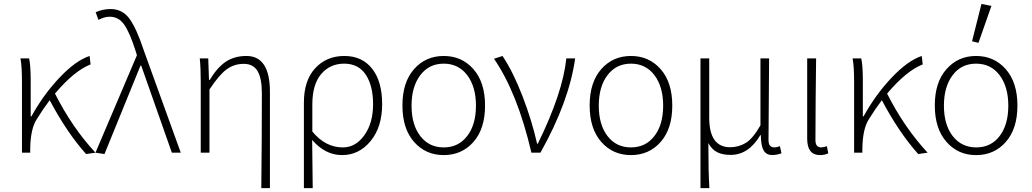

<svg xmlns="http://www.w3.org/2000/svg" viewBox="-20 -777 5249 977"><path d="M133.8 0H91.8V-357.9Q91.8 -441.9 84 -480H127.9Q135.7 -449.2 136.2 -372.1V-185.1H140.1Q201.2 -295.9 283.2 -382.3Q365.2 -468.8 436 -492.2L440.9 -449.2Q357.9 -417 259.8 -300.8Q345.7 -129.9 465.8 0L418 6.8Q319.8 -103 232.9 -267.1Q198.7 -222.2 168 -171.9Q135.7 -124 133.8 -22.9Z M538.6 -691.9Q510.7 -691.9 481 -675.8L466.8 -714.8Q502.9 -731 543 -731Q603 -731 639.2 -681.2Q675.3 -631.3 711.9 -520L899.9 0H854.5L698.7 -442.9H694.8L511.7 6.8L465.8 0L676.8 -496.1L668.9 -521Q640.1 -611.8 611.8 -651.9Q583.5 -691.9 538.6 -691.9Z M1312.5 -301.8Q1312.5 -378.9 1290.5 -415.5Q1268.6 -452.1 1220.2 -452.1Q1171.9 -452.1 1133.8 -424.6Q1095.7 -397 1045.9 -321.8V0H1001.5V-357.9Q1001.5 -431.2 996.6 -480H1039.6L1043.5 -370.1H1046.9Q1086.9 -435.5 1130.4 -463.9Q1174.3 -492.2 1233.9 -492.2Q1354 -492.2 1353.5 -308.1V180.2H1309.6Q1312.5 -62 1312.5 -301.8Z M1724.6 -26.9Q1789.6 -26.9 1834 -88.9Q1878.4 -150.9 1878.4 -246.1Q1878.4 -341.3 1841.1 -397.2Q1803.7 -453.1 1731.4 -453.1Q1659.2 -453.1 1614.3 -400.1Q1569.3 -347.2 1569.3 -245.1V-107.9Q1635.7 -26.9 1724.6 -26.9ZM1526.4 180.2V-254.9Q1526.4 -367.7 1584 -429.9Q1641.6 -492.2 1732.4 -492.2Q1823.2 -492.2 1874 -426.8Q1924.8 -362.3 1924.6 -246.1Q1924.3 -129.9 1865.5 -58.8Q1806.6 12.2 1720.7 12.2Q1634.8 12.2 1568.4 -64.9Q1569.3 -27.8 1571.3 180.2Z M2357.4 -85Q2401.9 -142.6 2401.9 -239.3Q2401.9 -335.9 2357.4 -394.5Q2313 -453.1 2238 -453.1Q2163.1 -453.1 2118.7 -394.5Q2074.2 -335.9 2074.2 -239.3Q2074.2 -142.6 2118.7 -84.7Q2163.1 -26.9 2238 -26.9Q2313 -26.9 2357.4 -85ZM2389.2 -54.7Q2330.1 12.2 2238 12.2Q2146 12.2 2086.9 -54.9Q2027.8 -122.1 2027.8 -240.2Q2027.8 -358.4 2086.9 -425.3Q2146 -492.2 2238 -492.2Q2330.1 -492.2 2389.2 -425Q2448.2 -357.9 2448.2 -239.7Q2448.2 -121.6 2389.2 -54.7Z M2684.1 0Q2613.3 -304.2 2493.7 -478L2537.1 -492.2Q2591.3 -411.1 2639.2 -286.6Q2687 -162.1 2712.9 -45.9H2716.8Q2843.8 -304.7 2861.8 -480H2906.7Q2876 -259.8 2730 0Z M3310.1 -85Q3354.5 -142.6 3354.5 -239.3Q3354.5 -335.9 3310.1 -394.5Q3265.6 -453.1 3190.7 -453.1Q3115.7 -453.1 3071.3 -394.5Q3026.9 -335.9 3026.9 -239.3Q3026.9 -142.6 3071.3 -84.7Q3115.7 -26.9 3190.7 -26.9Q3265.6 -26.9 3310.1 -85ZM3341.8 -54.7Q3282.7 12.2 3190.7 12.2Q3098.6 12.2 3039.6 -54.9Q2980.5 -122.1 2980.5 -240.2Q2980.5 -358.4 3039.6 -425.3Q3098.6 -492.2 3190.7 -492.2Q3282.7 -492.2 3341.8 -425Q3400.9 -357.9 3400.9 -239.7Q3400.9 -121.6 3341.8 -54.7Z M3920.4 -26.9Q3932.6 -26.9 3948.7 -33.2L3956.5 2.9Q3936 11.7 3907.7 11.7Q3879.4 11.7 3865.7 -11.7Q3852.1 -35.2 3851.6 -88.9H3848.6Q3789.6 11.2 3697.8 11.2Q3657.7 11.2 3630.4 -2Q3603 -15.1 3584.5 -48.8Q3584.5 99.1 3589.8 180.2H3544.4V-480H3588.9V-178.2Q3588.9 -28.3 3694.8 -27.8Q3738.8 -27.8 3774.9 -49.8Q3811 -71.8 3849.6 -139.2V-480H3893.6L3890.6 -64Q3890.6 -26.9 3920.4 -26.9Z M4152.8 12.2Q4087.9 12.2 4087.4 -69.8V-480H4132.8Q4129.9 -270 4129.4 -64Q4129.4 -26.9 4158.7 -26.9Q4169.9 -26.9 4187.5 -33.2L4194.8 2.9Q4176.8 12.2 4152.8 12.2Z M4368.2 0H4326.2V-357.9Q4326.2 -441.9 4318.4 -480H4362.3Q4370.1 -449.2 4370.6 -372.1V-185.1H4374.5Q4435.5 -295.9 4517.6 -382.3Q4599.6 -468.8 4670.4 -492.2L4675.3 -449.2Q4592.3 -417 4494.1 -300.8Q4580.1 -129.9 4700.2 0L4652.3 6.8Q4554.2 -103 4467.3 -267.1Q4433.1 -222.2 4402.3 -171.9Q4370.1 -124 4368.2 -22.9Z M4926.3 -566.9 4974.1 -756.8 5024.9 -747.1 4959 -559.1ZM4947.3 -26.9Q5022.9 -26.9 5066.9 -85Q5110.8 -142.6 5110.8 -239.3Q5110.8 -335.9 5066.4 -394.5Q5022 -453.1 4946.8 -453.1Q4871.6 -453.1 4827.6 -394.5Q4783.2 -335.9 4783.2 -239.3Q4783.2 -142.6 4827.6 -85Q4872.1 -27.3 4947.3 -26.9ZM4947.3 12.2Q4856 12.7 4796.4 -54.7Q4736.8 -122.1 4736.8 -240.2Q4736.8 -358.4 4795.9 -424.8Q4855 -492.2 4946.8 -492.2Q5038.6 -492.2 5098.1 -424.8Q5157.2 -357.4 5157.2 -239.7Q5157.2 -121.6 5098.1 -54.7Q5039.1 12.2 4947.3 12.2Z"/></svg>

Font: SourceSansPro-Light
Style: Regular
Weight: 300
Designer: Paul D. Hunt
Foundry: Adobe Systems Incorporated
Version: Version 2.020;PS 2.0;hotconv 1.0.86;makeotf.lib2.5.63406